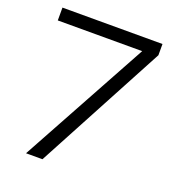

<svg xmlns="http://www.w3.org/2000/svg" viewBox="-129 -800 815 900"><g transform="rotate(20 279.0 -350.0)"><path d="M102 0 450 -636H29V-700H528V-644L184 0Z"/></g></svg>

Font: Red Hat Text
Style: Regular
Weight: 400
Designer: Pentagram / MCKL
Foundry: Pentagram / MCKL
Version: Version 1.005; Red Hat Text